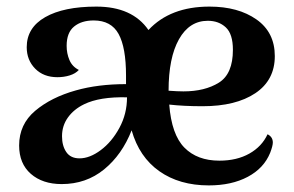

<svg xmlns="http://www.w3.org/2000/svg" viewBox="-20 -548 890 582"><path d="M807 -116Q807 -106 799 -85Q780 -38 731 -12Q682 14 613 14Q524 14 463 -29Q402 -72 379 -153Q350 -79 295.5 -34.5Q241 10 167 10Q109 10 73.5 -21Q38 -52 38 -107Q38 -171 86.5 -212Q135 -253 210 -274Q277 -293 362 -293V-319Q362 -404 339.5 -445Q317 -486 264 -486Q227 -486 204.5 -467.5Q182 -449 182 -409Q182 -386 190.5 -366Q199 -346 219 -336Q209 -325 191.5 -319.5Q174 -314 154 -314Q112 -314 86.5 -340Q61 -366 61 -405Q61 -464 117 -496Q173 -528 272 -528Q381 -528 430 -457Q496 -528 615 -528Q702 -528 757.5 -489Q813 -450 813 -378Q813 -305 754 -265.5Q695 -226 594 -226Q537 -226 493 -231Q500 -140 539 -100.5Q578 -61 645 -61Q698 -61 736 -82.5Q774 -104 791 -141Q807 -133 807 -116ZM491 -273Q519 -271 536 -271Q601 -271 643.5 -297.5Q686 -324 686 -397Q686 -445 664.5 -465Q643 -485 610 -485Q554 -485 522.5 -429Q491 -373 491 -273ZM365 -253Q282 -255 235 -232Q204 -217 186 -192Q168 -167 168 -135Q168 -106 181 -87Q194 -68 221 -68Q252 -68 285.5 -93Q319 -118 342 -160.5Q365 -203 365 -253Z"/></svg>

Font: Arima Madurai ExtraBold
Style: Regular
Weight: 800
Designer: Joana Correia and Natanael Gama
Foundry: NDISCOVER
Version: Version 1.019